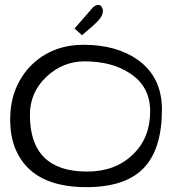

<svg xmlns="http://www.w3.org/2000/svg" viewBox="-20 -775 710 781"><path d="M44.9 -164.1Q21.5 -216.8 21.5 -288.1Q21.5 -359.4 44.4 -414.6Q67.4 -469.7 107.4 -509.8Q192.4 -592.8 320.3 -592.8Q454.1 -592.8 541 -531.2Q638.7 -460.9 638.7 -330.1Q638.7 -168 564 -90.8Q489.3 -13.7 331.1 -13.7Q111.3 -13.7 44.9 -164.1ZM101.6 -307.6Q101.6 -77.1 334 -77.1Q448.2 -77.1 519.5 -145.5Q590.8 -212.9 590.8 -322.3Q590.8 -424.8 505.9 -478.5Q433.6 -525.4 323.2 -525.4Q235.4 -525.4 168 -461.9Q101.6 -398.4 101.6 -307.6ZM350.6 -736.3Q364.3 -754.9 379.9 -754.9Q389.6 -754.9 394.5 -745.6Q399.4 -736.3 398.4 -727.5Q397.5 -718.8 393.6 -710.9Q389.6 -703.1 380.9 -692.4Q364.3 -673.8 313.5 -631.8L283.2 -659.2Z"/></svg>

Font: Architects Daughter
Style: Regular
Weight: 400
Designer: Kimberly Geswein
Foundry: Kimberly Geswein
Version: Version 1.003 2010